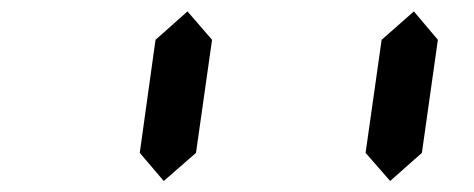

<svg xmlns="http://www.w3.org/2000/svg" viewBox="-20 -821 840 340"><path d="M270 -500.5 227.5 -550.3 255.4 -750.5 312 -800.8 355.5 -750.5 327.1 -550.3ZM670.9 -500.5 627.4 -550.3 655.8 -750.5 712.9 -800.8 755.4 -750.5 727.1 -550.3Z"/></svg>

Font: E1234
Style: Italic
Weight: 400
Italic angle: -8°
Designer: GGBotNet
Foundry: GGBotNet
Version: 1.04